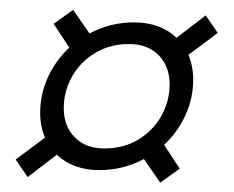

<svg xmlns="http://www.w3.org/2000/svg" viewBox="-20 -456 486 399"><path d="M12.5 -124.5 73.5 -170Q63.5 -193.5 63.5 -221.5Q63.5 -260.5 79.8 -295.8Q96 -331 124 -357L91.5 -406.5L132 -435.5L166 -386.5Q209 -409.5 258.5 -409.5Q313 -409.5 347 -377.5L407.5 -424L432.5 -387.5L371.5 -342Q381.5 -318.5 381.5 -290.5Q381.5 -251.5 365.2 -216.2Q349 -181 321 -155L353.5 -105.5L313 -76.5L279 -125.5Q236 -102.5 186.5 -102.5Q132 -102.5 98 -134.5L37.5 -88ZM197 -147.5Q237 -147.5 267.5 -166Q298 -184.5 315.2 -215Q332.5 -245.5 332.5 -281Q332.5 -318 309.8 -341.2Q287 -364.5 248 -364.5Q208.5 -364.5 177.8 -346Q147 -327.5 129.8 -297Q112.5 -266.5 112.5 -231Q112.5 -194 135.2 -170.8Q158 -147.5 197 -147.5Z"/></svg>

Font: Newsreader Display ExtraBold
Style: Italic
Weight: 800
Italic angle: -17°
Designer: Hugues Gentile
Foundry: Production Type
Version: Version 1.001